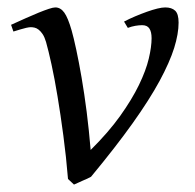

<svg xmlns="http://www.w3.org/2000/svg" viewBox="-20 -477 525 517"><path d="M460.9 -416Q460.9 -386.2 449 -347.9Q437 -309.6 409.7 -259Q382.3 -208.5 336.9 -144.8Q291.5 -81.1 225.1 -1Q220.7 1.5 214.8 4.2Q209 6.8 202.6 9.5Q196.3 12.2 190.2 15.1Q184.1 18.1 179.2 20L163.1 4.9Q158.2 -55.2 150.6 -111.8Q143.1 -168.5 135 -217Q127 -265.6 118.7 -303.5Q110.4 -341.3 104 -363.8Q100.1 -377 95 -384.8Q89.8 -392.6 84.2 -397Q78.6 -401.4 73 -402.6Q67.4 -403.8 63 -403.8Q58.6 -403.8 50.8 -402.1Q43 -400.4 35.2 -397.9Q26.4 -395.5 16.1 -392.1L9.8 -410.2Q30.3 -419.4 49.3 -428Q68.4 -436.5 84 -442.9Q99.6 -449.2 111.3 -453.1Q123 -457 128.9 -457Q143.1 -457 153.1 -443.1Q163.1 -429.2 172.9 -395Q178.2 -376.5 185.3 -343.5Q192.4 -310.5 199.7 -268.1Q207 -225.6 213.4 -175.8Q219.7 -126 224.1 -73.2Q272 -120.6 303.7 -165Q335.4 -209.5 354.2 -248.3Q373 -287.1 380.6 -319.1Q388.2 -351.1 388.2 -374Q388.2 -391.1 382.3 -400.1Q376.5 -409.2 362.8 -409.2Q354.5 -409.2 344.5 -407.5Q334.5 -405.8 324.2 -401.9L314 -418.9Q328.1 -426.3 344.2 -433.1Q360.4 -439.9 375.5 -445.3Q390.6 -450.7 403.6 -453.9Q416.5 -457 424.8 -457Q442.4 -457 451.7 -448.2Q460.9 -439.5 460.9 -416Z"/></svg>

Font: Gentium Plus
Style: Italic
Weight: 400
Italic angle: -8°
Designer: J. Victor Gaultney, Annie Olsen, Iska Routamaa
Foundry: SIL International
Version: Version 1.510